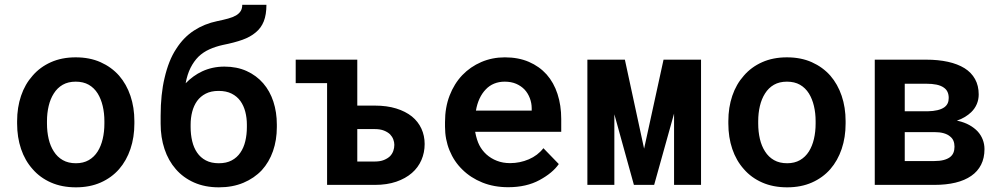

<svg xmlns="http://www.w3.org/2000/svg" viewBox="-20 -780 4241 810"><path d="M52.2 -269V-258.8Q52.2 -200.7 68.8 -151.6Q85.4 -102.5 117.7 -66.4Q148.9 -30.3 195.1 -10Q241.2 10.3 300.3 10.3Q358.9 10.3 404.8 -10Q450.7 -30.3 482.4 -66.4Q513.7 -102.5 530.3 -151.6Q546.9 -200.7 546.9 -258.8V-269Q546.9 -326.7 530.3 -375.7Q513.7 -424.8 482.4 -460.9Q450.2 -497.1 404.3 -517.6Q358.4 -538.1 299.3 -538.1Q240.7 -538.1 194.8 -517.6Q148.9 -497.1 117.7 -460.9Q85.4 -424.8 68.8 -375.7Q52.2 -326.7 52.2 -269ZM178.2 -258.8V-269Q178.2 -302.7 185.3 -332.8Q192.4 -362.8 207 -385.7Q221.7 -409.2 244.6 -422.4Q267.6 -435.5 299.3 -435.5Q331.5 -435.5 354.5 -422.4Q377.4 -409.2 392.1 -385.7Q406.2 -362.8 413.3 -332.8Q420.4 -302.7 420.4 -269V-258.8Q420.4 -224.1 413.3 -193.8Q406.2 -163.6 392.1 -141.1Q377.4 -117.7 354.5 -104.5Q331.5 -91.3 300.3 -91.3Q268.1 -91.3 244.9 -104.5Q221.7 -117.7 207 -141.1Q192.4 -163.6 185.3 -193.8Q178.2 -224.1 178.2 -258.8Z M926.8 -499Q900.9 -499 877.4 -493.9Q854 -488.8 833 -479Q814 -470.2 796.4 -457.5Q778.8 -444.8 763.2 -428.7Q770 -466.3 783.9 -493.9Q797.9 -521.5 817.4 -541Q837.4 -560.1 863.3 -571.8Q889.2 -583.5 919.9 -590.3Q969.2 -600.1 1002.7 -612.1Q1036.1 -624 1058.6 -643.1Q1081.5 -661.6 1092.8 -689.9Q1104 -718.3 1104 -759.8H1002Q1002 -744.1 995.4 -733.4Q988.8 -722.7 975.6 -714.8Q961.9 -707 942.4 -701.7Q922.9 -696.3 896.5 -690.9Q842.3 -679.7 798.3 -651.1Q754.4 -622.6 723.6 -574.2Q707 -549.3 694.8 -518.3Q682.6 -487.3 674.3 -451.2Q666 -417 661.9 -377.2Q657.7 -337.4 657.7 -291.5V-257.8Q657.7 -200.2 674.1 -151.1Q690.4 -102.1 721.7 -66.4Q752.9 -30.3 798.8 -10Q844.7 10.3 903.3 10.3Q961.4 10.3 1007.1 -9Q1052.7 -28.3 1084.5 -62Q1115.2 -95.7 1131.6 -142.3Q1147.9 -189 1147.9 -243.7V-254.4Q1147.9 -306.6 1133.3 -351.3Q1118.7 -396 1090.3 -428.7Q1062 -461.4 1020.8 -480.2Q979.5 -499 926.8 -499ZM902.3 -396.5Q934.6 -396.5 957.3 -385Q980 -373.5 994.1 -354Q1008.3 -334 1014.9 -308.3Q1021.5 -282.7 1021.5 -254.4V-243.7Q1021.5 -212.4 1014.9 -184.6Q1008.3 -156.7 994.1 -136.2Q980 -115.2 957.5 -103.3Q935.1 -91.3 903.3 -91.3Q871.1 -91.3 848.4 -103.3Q825.7 -115.2 811.5 -136.2Q797.4 -156.7 790.8 -184.6Q784.2 -212.4 784.2 -243.7V-254.4Q784.2 -282.7 790.8 -308.3Q797.4 -334 811.5 -354Q825.7 -373.5 848.1 -385Q870.6 -396.5 902.3 -396.5Z M1359.9 0H1561.5Q1612.3 0 1651.6 -13.4Q1690.9 -26.9 1717.8 -50.3Q1744.1 -73.2 1757.8 -104.7Q1771.5 -136.2 1771.5 -172.4Q1771.5 -207.5 1757.8 -237.3Q1744.1 -267.1 1717.8 -288.6Q1690.9 -310.1 1651.6 -322.3Q1612.3 -334.5 1561.5 -334.5H1487.3V-528.3H1227.5V-429.2H1359.9ZM1487.3 -235.4H1561.5Q1584 -235.4 1599.6 -229.2Q1615.2 -223.1 1625.5 -213.4Q1634.8 -203.6 1639.2 -191.9Q1643.6 -180.2 1643.6 -168.9Q1643.6 -155.8 1639.2 -143.3Q1634.8 -130.9 1625.5 -121.1Q1615.2 -111.3 1599.6 -105Q1584 -98.6 1561.5 -98.6H1487.3Z M2124 9.8Q2200.7 9.8 2256.1 -20.3Q2311.5 -50.3 2337.4 -87.9L2272.5 -154.8Q2248.5 -124 2210.9 -107.9Q2173.3 -91.8 2131.8 -91.8Q2101.6 -91.8 2076.4 -101.6Q2051.3 -111.3 2031.7 -128.9Q2013.2 -146 2002.2 -167.5Q1991.2 -189 1984.9 -222.2V-224.1H2347.7V-277.8Q2347.7 -335.4 2332 -383.5Q2316.4 -431.6 2286.1 -465.8Q2255.4 -500 2211.2 -519Q2167 -538.1 2109.9 -538.1Q2056.6 -538.1 2010.5 -518.3Q1964.4 -498.5 1930.2 -462.9Q1896 -426.8 1876.7 -376.7Q1857.4 -326.7 1857.4 -265.1V-245.6Q1857.4 -191.9 1876.5 -145.3Q1895.5 -98.6 1930.7 -64.5Q1965.8 -29.8 2014.9 -10Q2064 9.8 2124 9.8ZM2108.9 -435.5Q2136.7 -435.5 2157.5 -426.5Q2178.2 -417.5 2192.9 -402.3Q2207 -387.2 2215.1 -366.2Q2223.1 -345.2 2223.1 -323.2V-313.5H1987.8Q1992.7 -341.8 2003.2 -364.3Q2013.7 -386.7 2029.3 -402.8Q2044.4 -418.9 2064.7 -427.2Q2085 -435.5 2108.9 -435.5Z M2697.3 -152.8 2616.2 -528.3H2458V0H2571.8V-297.9L2654.3 0H2739.7L2823.7 -300.8V0H2937.5V-528.3H2779.3Z M3052.7 -269V-258.8Q3052.7 -200.7 3069.3 -151.6Q3085.9 -102.5 3118.2 -66.4Q3149.4 -30.3 3195.6 -10Q3241.7 10.3 3300.8 10.3Q3359.4 10.3 3405.3 -10Q3451.2 -30.3 3482.9 -66.4Q3514.2 -102.5 3530.8 -151.6Q3547.4 -200.7 3547.4 -258.8V-269Q3547.4 -326.7 3530.8 -375.7Q3514.2 -424.8 3482.9 -460.9Q3450.7 -497.1 3404.8 -517.6Q3358.9 -538.1 3299.8 -538.1Q3241.2 -538.1 3195.3 -517.6Q3149.4 -497.1 3118.2 -460.9Q3085.9 -424.8 3069.3 -375.7Q3052.7 -326.7 3052.7 -269ZM3178.7 -258.8V-269Q3178.7 -302.7 3185.8 -332.8Q3192.9 -362.8 3207.5 -385.7Q3222.2 -409.2 3245.1 -422.4Q3268.1 -435.5 3299.8 -435.5Q3332 -435.5 3355 -422.4Q3377.9 -409.2 3392.6 -385.7Q3406.7 -362.8 3413.8 -332.8Q3420.9 -302.7 3420.9 -269V-258.8Q3420.9 -224.1 3413.8 -193.8Q3406.7 -163.6 3392.6 -141.1Q3377.9 -117.7 3355 -104.5Q3332 -91.3 3300.8 -91.3Q3268.6 -91.3 3245.4 -104.5Q3222.2 -117.7 3207.5 -141.1Q3192.9 -163.6 3185.8 -193.8Q3178.7 -224.1 3178.7 -258.8Z M3670.4 0H3921.4Q3971.7 0 4011 -9.5Q4050.3 -19 4077.6 -38.1Q4104.5 -56.6 4118.9 -85Q4133.3 -113.3 4133.3 -150.9Q4133.3 -171.9 4126 -190.9Q4118.7 -210 4104.5 -225.6Q4090.3 -240.7 4069.8 -252.2Q4049.3 -263.7 4022 -270L4016.6 -271Q4035.6 -277.3 4050.8 -286.6Q4065.9 -295.9 4077.1 -306.6Q4092.8 -321.8 4100.8 -340.8Q4108.9 -359.9 4108.9 -381.3Q4108.9 -418.5 4093.5 -446.3Q4078.1 -474.1 4049.3 -492.2Q4020 -510.3 3979 -519.3Q3938 -528.3 3887.2 -528.3H3670.4ZM3796.9 -222.7H3921.4Q3944.8 -222.7 3961.2 -218Q3977.5 -213.4 3987.8 -204.6Q3998 -196.8 4002.4 -185.8Q4006.8 -174.8 4006.8 -161.1Q4006.8 -146.5 4002.2 -135.5Q3997.6 -124.5 3987.3 -116.7Q3976.6 -108.9 3960.2 -104.7Q3943.8 -100.6 3921.4 -100.6H3796.9ZM3796.9 -310.5V-426.8H3887.2Q3912.6 -426.8 3931.2 -422.9Q3949.7 -418.9 3961.4 -410.6Q3972.2 -403.3 3977.3 -392.3Q3982.4 -381.3 3982.4 -366.7Q3982.4 -353.5 3977.8 -343.8Q3973.1 -334 3963.4 -327.1Q3952.1 -319.3 3934.8 -315.2Q3917.5 -311 3893.6 -310.5Z"/></svg>

Font: Roboto Mono SemiBold
Style: Regular
Weight: 600
Monospace: yes
Designer: Google
Version: Version 3.000